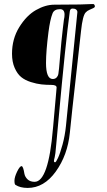

<svg xmlns="http://www.w3.org/2000/svg" viewBox="-20 -738 525 943"><path d="M372 -716 428 -718H439Q441 -718 443.5 -714.5Q446 -711 446 -706.5Q446 -702 439 -698.5Q432 -695 420 -690Q408 -685 401 -677Q386 -662 378 -586Q370 -510 352 -352.5Q334 -195 323 -85.5Q312 24 254 104.5Q196 185 116 185Q79 185 56 170Q51 167 51 149.5Q51 132 64 105Q77 78 86 78Q94 78 100 116Q103 131 115.5 143Q128 155 150 155Q218 155 240 -106Q241 -113 241 -116L256 -284Q258 -302 258 -308Q258 -321 232.5 -321Q207 -321 183.5 -323.5Q160 -326 131.5 -335Q103 -344 84 -359.5Q65 -375 52 -404.5Q39 -434 39 -474Q39 -547 74.5 -604.5Q110 -662 156.5 -688.5Q203 -715 247 -715ZM206 -429Q206 -350 239 -350Q251 -350 258 -357.5Q265 -365 266.5 -374Q268 -383 270 -402Q272 -421 275 -459Q278 -497 281.5 -532.5Q285 -568 289 -601Q293 -634 294 -642Q297 -654 297 -666Q297 -693 275 -693Q246 -693 238 -672Q226 -642 218 -580Q206 -486 206 -429ZM251 59Q255 59 265 37.5Q275 16 287 -27.5Q299 -71 304 -120L360 -678V-679Q360 -686 354 -691Q348 -696 336.5 -696Q325 -696 323 -683Q302 -531 267 -146L256 -26Q252 23 248.5 35Q245 47 245 53Q245 59 251 59Z"/></svg>

Font: Sorts Mill Goudy
Style: Italic
Weight: 400
Italic angle: -7.40001°
Version: Version 003.101